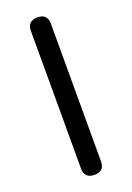

<svg xmlns="http://www.w3.org/2000/svg" viewBox="-142 -787 577 840"><g transform="rotate(-20 146.5 -366.5)"><path d="M147 0Q100 0 100 -46V-687Q100 -733 147 -733Q193 -733 193 -687V-366V-46Q193 0 147 0Z"/></g></svg>

Font: GenSenRounded JP R
Style: Regular
Weight: 400
Version: Version 1.501;PS 1;hotconv 16.6.51;makeotf.lib2.5.65220